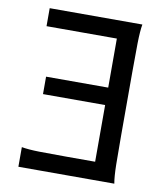

<svg xmlns="http://www.w3.org/2000/svg" viewBox="-81 -780 728 847"><g transform="rotate(10 283.0 -356.5)"><path d="M388.2 -412.6V-632.3H73.2V-712.9H488.3Q482.9 -683.6 481.9 -628.2Q481 -572.8 481 -500.5V-212.4Q481 -140.1 481.9 -84.7Q482.9 -29.3 488.3 0H58.6V-87.9Q87.9 -82.5 137.2 -81.5Q186.5 -80.6 259.3 -80.6H388.2V-334.5H109.9V-412.6Z"/></g></svg>

Font: Andika Compact
Style: Regular
Weight: 400
Designer: Victor Gaultney, Annie Olsen, Julie Remington, Don Collingsworth, Eric Hays, Becca Hirsbrunner
Foundry: SIL International
Version: Version 5.000 ; LnSpcTght